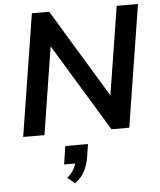

<svg xmlns="http://www.w3.org/2000/svg" viewBox="-64 -759 919 1105"><g transform="rotate(-5 396.0 -207.0)"><path d="M50 0 162 -705H262L578 -183H569L652 -705H775L663 0H560L245 -519H255L173 0ZM324 291 282 256Q309 234 321.5 211Q334 188 338 163L360 178H271L287 73H418L406 151Q398 195 380 229.5Q362 264 324 291Z"/></g></svg>

Font: Nunito Sans 9pt
Style: Bold Italic
Weight: 700
Italic angle: -9°
Version: Version 3.101;gftools[0.9.27]